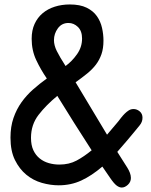

<svg xmlns="http://www.w3.org/2000/svg" viewBox="-20 -777 676 861"><path d="M190 -425Q163 -464 142.5 -507.5Q122 -551 122 -603Q122 -641 135 -669.5Q148 -698 171 -717.5Q194 -737 225.5 -747Q257 -757 293 -757Q339 -757 368.5 -742.5Q398 -728 414.5 -704.5Q431 -681 437.5 -652Q444 -623 444 -595Q444 -560 435 -534Q426 -508 410 -487Q394 -466 370.5 -447Q347 -428 319 -408L460 -173L510 -232Q516 -240 523.5 -249.5Q531 -259 539.5 -267.5Q548 -276 557.5 -282Q567 -288 579 -288Q594 -288 606.5 -277.5Q619 -267 619 -249Q619 -230 606 -214.5Q593 -199 581 -184Q572 -173 550.5 -147.5Q529 -122 506 -96L551 -25Q558 -14 562.5 -2Q567 10 567 21Q567 39 553.5 51.5Q540 64 526 64Q515 64 503 55Q491 46 474 21L439 -30Q391 11 344.5 32.5Q298 54 243 54Q206 54 167.5 43Q129 32 98 6.5Q67 -19 47 -59.5Q27 -100 27 -160Q27 -209 40.5 -248Q54 -287 76.5 -318.5Q99 -350 128.5 -376Q158 -402 190 -425ZM246 -39Q290 -39 323.5 -57Q357 -75 391 -103Q352 -163 313 -225Q274 -287 237 -347Q187 -306 153 -262Q119 -218 119 -159Q119 -126 129.5 -103.5Q140 -81 158 -66.5Q176 -52 199 -45.5Q222 -39 246 -39ZM222 -597Q222 -574 234.5 -548.5Q247 -523 274 -481Q303 -502 325.5 -534Q348 -566 348 -604Q348 -638 329.5 -656Q311 -674 287 -674Q257 -674 239.5 -650Q222 -626 222 -597Z"/></svg>

Font: Sniglet
Style: Regular
Weight: 400
Designer: Haley Fiege
Foundry: Haley Fiege, Pablo Impallari, Brenda Gallo
Version: Version 2.000; ttfautohint (v0.95) -l 8 -r 50 -G 200 -x 14 -